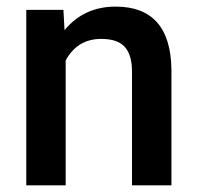

<svg xmlns="http://www.w3.org/2000/svg" viewBox="-20 -558 596 578"><path d="M170.9 -528.3 174.3 -467.3Q232.9 -538.1 328.1 -538.1Q493.2 -538.1 496.1 -349.1V0H377.4V-342.3Q377.4 -392.6 355.7 -416.7Q334 -440.9 284.7 -440.9Q212.9 -440.9 177.7 -376V0H59.1V-528.3Z"/></svg>

Font: TypoPRO Roboto
Style: Regular
Weight: 500
Designer: Google
Version: Version 2.136; 2016